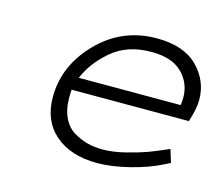

<svg xmlns="http://www.w3.org/2000/svg" viewBox="-72 -528 731 633"><g transform="rotate(15 293.0 -211.0)"><path d="M528.3 -93.8 542 -49.8Q542 -49.8 536.1 -46.9L522.5 -40Q476.6 -16.6 416 -1.5Q355.5 13.7 306.6 13.7Q215.8 13.7 162.6 -32.2Q109.4 -78.1 109.4 -159.2Q109.4 -266.6 191.4 -350.6Q273.4 -434.6 391.6 -434.6Q483.4 -434.6 530.8 -387.2Q578.1 -339.8 578.1 -274.4Q578.1 -244.1 564.5 -203.1L563.5 -198.2H163.1Q162.1 -189.5 162.1 -169.9Q162.1 -129.9 176.3 -101.6Q190.4 -73.2 214.4 -59.6Q238.3 -45.9 261.7 -40Q285.2 -34.2 312.5 -34.2Q347.7 -34.2 390.1 -44.9Q432.6 -55.7 458 -64.9Q483.4 -74.2 528.3 -93.8ZM175.8 -242.2H523.4Q525.4 -255.9 525.4 -268.6Q525.4 -317.4 490.7 -352.1Q456.1 -386.7 385.7 -386.7Q303.7 -386.7 251 -341.8Q198.2 -296.9 175.8 -242.2Z"/></g></svg>

Font: Thabit-Oblique
Style: Oblique
Weight: 500
Designer: Regenerated by Nadim Shaikli
Foundry: MAK Alagha
Version: 0.01